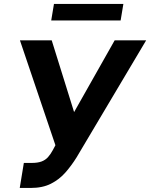

<svg xmlns="http://www.w3.org/2000/svg" viewBox="-20 -929 750 959"><path d="M78.6 9.8 99.1 -115.2H138.7Q168 -115.2 187.3 -122.3Q206.5 -129.4 219.7 -144Q232.9 -158.7 244.1 -179.7L256.8 -203.6L79.6 -727.5H238.3L350.1 -369.1L552.7 -727.5H710L362.3 -142.6Q337.4 -102.5 306.9 -67.6Q276.4 -32.7 234.6 -11.5Q192.9 9.8 132.8 9.8ZM596.2 -909.2 582.5 -826.7H235.8L249.5 -909.2Z"/></svg>

Font: Inter Tight
Style: Bold Italic
Weight: 700
Italic angle: -9.39999°
Designer: Rasmus Andersson
Foundry: rsms
Version: Version 3.004